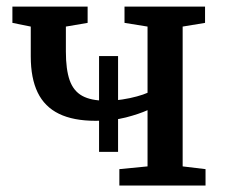

<svg xmlns="http://www.w3.org/2000/svg" viewBox="-20 -576 697 596"><path d="M350.5 0V-51L438 -59.5V-234Q411.5 -222 371 -211.5Q330.5 -201 277 -201Q207.5 -201 163 -222.8Q118.5 -244.5 97 -288.8Q75.5 -333 75.5 -401V-493.5L18.5 -505V-555.5H252V-505L184.5 -493.5V-415.5Q184.5 -360.5 196.2 -327Q208 -293.5 235.2 -278.5Q262.5 -263.5 308 -263.5Q334.5 -263.5 359.5 -267.2Q384.5 -271 405.2 -276.8Q426 -282.5 438 -288V-493.5L366.5 -505V-555.5H616.5V-505L547 -493.5V-59.5L618 -51V0ZM287.5 -104.5V-402H346.5V-104.5Z"/></svg>

Font: Merriweather Medium
Style: Regular
Weight: 500
Version: Version 2.100